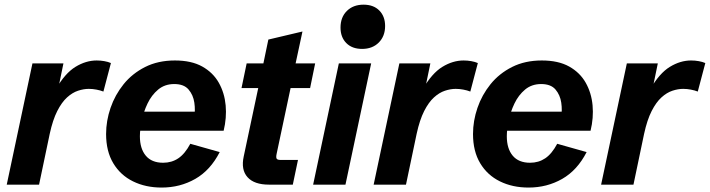

<svg xmlns="http://www.w3.org/2000/svg" viewBox="-20 -803 3087 835"><path d="M9.3 0 121.1 -527.3H255.9L231 -406.7L223.1 -415.5Q262.7 -484.4 308.1 -512.2Q353.5 -540 400.4 -540Q417.5 -540 433.8 -537.1Q450.2 -534.2 462.4 -528.8L429.7 -404.8Q416 -410.2 399.4 -413.3Q382.8 -416.5 366.2 -416.5Q343.8 -416.5 319.3 -408.4Q294.9 -400.4 271.7 -379.4Q248.5 -358.4 229 -320.1Q209.5 -281.7 196.3 -221.2L149.9 0Z M683.1 12.7Q613.3 12.7 558.6 -14.2Q503.9 -41 472.7 -93Q441.4 -145 441.4 -220.2Q441.4 -277.3 460.7 -333.7Q480 -390.1 517.6 -436.8Q555.2 -483.4 611.3 -511.7Q667.5 -540 740.7 -540Q812.5 -540 859.6 -513.7Q906.7 -487.3 931.6 -443.1Q956.5 -398.9 961.4 -344.7Q966.3 -290.5 952.6 -234.4H535.2L552.2 -317.4H844.2L824.2 -292Q830.1 -322.8 825.2 -356.4Q820.3 -390.1 800 -413.8Q779.8 -437.5 737.8 -437.5Q696.8 -437.5 668 -413.6Q639.2 -389.6 621.6 -352.8Q604 -315.9 596.2 -277.3Q588.4 -238.8 588.4 -210.4Q588.4 -156.7 614 -126Q639.6 -95.2 689.5 -95.2Q726.6 -95.2 755.4 -114.5Q784.2 -133.8 807.6 -177.7L935.5 -141.6Q895 -62.5 829.1 -24.9Q763.2 12.7 683.1 12.7Z M1149.9 0Q1085.4 0 1056.4 -32.5Q1027.3 -64.9 1040 -123L1103 -419.9H1030.3L1052.7 -527.3H1125.5L1147 -630.9L1295.4 -666L1265.6 -527.3H1350.6L1328.6 -419.9H1243.7L1183.1 -134.3Q1179.7 -118.7 1183.1 -113Q1186.5 -107.4 1200.7 -107.4H1275.9L1253.4 0Z M1594.2 -527.3 1482.4 0H1341.8L1453.6 -527.3ZM1554.7 -590.3Q1511.2 -590.3 1486.1 -615.7Q1460.9 -641.1 1460.9 -683.1Q1460.9 -728 1488.5 -755.4Q1516.1 -782.7 1561 -782.7Q1604.5 -782.7 1629.6 -757.3Q1654.8 -731.9 1654.8 -689.9Q1654.8 -645.5 1627.2 -617.9Q1599.6 -590.3 1554.7 -590.3Z M1605 0 1716.8 -527.3H1851.6L1826.7 -406.7L1818.8 -415.5Q1858.4 -484.4 1903.8 -512.2Q1949.2 -540 1996.1 -540Q2013.2 -540 2029.5 -537.1Q2045.9 -534.2 2058.1 -528.8L2025.4 -404.8Q2011.7 -410.2 1995.1 -413.3Q1978.5 -416.5 1961.9 -416.5Q1939.5 -416.5 1915 -408.4Q1890.6 -400.4 1867.4 -379.4Q1844.2 -358.4 1824.7 -320.1Q1805.2 -281.7 1792 -221.2L1745.6 0Z M2278.8 12.7Q2209 12.7 2154.3 -14.2Q2099.6 -41 2068.4 -93Q2037.1 -145 2037.1 -220.2Q2037.1 -277.3 2056.4 -333.7Q2075.7 -390.1 2113.3 -436.8Q2150.9 -483.4 2207 -511.7Q2263.2 -540 2336.4 -540Q2408.2 -540 2455.3 -513.7Q2502.4 -487.3 2527.3 -443.1Q2552.2 -398.9 2557.1 -344.7Q2562 -290.5 2548.3 -234.4H2130.9L2147.9 -317.4H2439.9L2419.9 -292Q2425.8 -322.8 2420.9 -356.4Q2416 -390.1 2395.8 -413.8Q2375.5 -437.5 2333.5 -437.5Q2292.5 -437.5 2263.7 -413.6Q2234.9 -389.6 2217.3 -352.8Q2199.7 -315.9 2191.9 -277.3Q2184.1 -238.8 2184.1 -210.4Q2184.1 -156.7 2209.7 -126Q2235.4 -95.2 2285.2 -95.2Q2322.3 -95.2 2351.1 -114.5Q2379.9 -133.8 2403.3 -177.7L2531.2 -141.6Q2490.7 -62.5 2424.8 -24.9Q2358.9 12.7 2278.8 12.7Z M2594.2 0 2706.1 -527.3H2840.8L2815.9 -406.7L2808.1 -415.5Q2847.7 -484.4 2893.1 -512.2Q2938.5 -540 2985.4 -540Q3002.4 -540 3018.8 -537.1Q3035.2 -534.2 3047.4 -528.8L3014.6 -404.8Q3001 -410.2 2984.4 -413.3Q2967.8 -416.5 2951.2 -416.5Q2928.7 -416.5 2904.3 -408.4Q2879.9 -400.4 2856.7 -379.4Q2833.5 -358.4 2814 -320.1Q2794.4 -281.7 2781.2 -221.2L2734.9 0Z"/></svg>

Font: Schibsted Grotesk
Style: Bold Italic
Weight: 700
Italic angle: -12°
Designer: Bakken & Baeck AS, Henrik Kongsvoll
Foundry: Schibsted ASA
Version: Version 1.100;gftools[0.9.25]